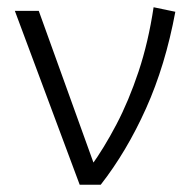

<svg xmlns="http://www.w3.org/2000/svg" viewBox="-20 -510 542 530"><path d="M200 0 21 -480H87L246.5 -37.5L230.5 -50.5Q267 -101 301.2 -166.2Q335.5 -231.5 362.5 -312.5Q389.5 -393.5 404 -490L464 -477.5Q436.5 -329.5 383 -210.5Q329.5 -91.5 258 0Z"/></svg>

Font: Geologica Cursive Thin
Style: Regular
Weight: 250
Designer: Sindre Bremnes, Frode Helland
Foundry: Monokrom Skriftforlag AS
Version: Version 1.010;gftools[0.9.28]